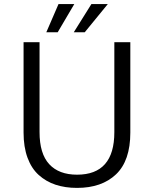

<svg xmlns="http://www.w3.org/2000/svg" viewBox="-20 -906 750 937"><path d="M206 -748.5 265.5 -886H342.5L261.5 -748.5ZM340 -748.5 426 -886H506L393.5 -748.5ZM356 11Q298 11 251.2 -4.5Q204.5 -20 169 -52Q133.5 -84 114.2 -136.5Q95 -189 95 -259V-700H173V-261.5Q173 -156 220.2 -104.8Q267.5 -53.5 356 -53.5Q538 -53.5 538 -261V-700H616V-259Q616 -121.5 546.2 -55.2Q476.5 11 356 11Z"/></svg>

Font: League Mono Light
Style: Regular
Weight: 300
Width: 6
Designer: Tyler Finck
Foundry: The League of Moveable Type / Tyler Finck
Version: Version 2.210